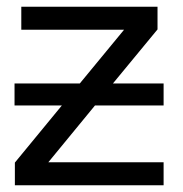

<svg xmlns="http://www.w3.org/2000/svg" viewBox="-20 -548 540 568"><path d="M23 -301H216L347 -460H43V-528H446V-461L314 -301H464V-236H261L123 -68H464V0H24V-67L163 -236H23Z"/></svg>

Font: Libra Sans
Style: Regular
Weight: 400
Foundry: Context Ltd
Version: Version 1.000; ttfautohint (v1.3)